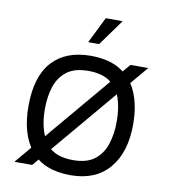

<svg xmlns="http://www.w3.org/2000/svg" viewBox="-79 -747 732 829"><g transform="rotate(10 287.0 -332.0)"><path d="M115 0H37L458 -499H536ZM285 15Q168 15 111.5 -54.5Q55 -124 55 -248Q55 -378 114.5 -443Q174 -508 283 -508Q364 -508 415 -475.5Q466 -443 490 -384.5Q514 -326 514 -248Q514 -125 454.5 -55Q395 15 285 15ZM284 -51Q345 -51 379 -77.5Q413 -104 427.5 -148.5Q442 -193 442 -248Q442 -307 427 -350.5Q412 -394 377.5 -418Q343 -442 284 -442Q224 -442 190 -416Q156 -390 141.5 -346.5Q127 -303 127 -248Q127 -160 162 -105.5Q197 -51 284 -51ZM261 -564 318 -679H392L309 -564Z"/></g></svg>

Font: Maven Pro
Style: Regular
Weight: 400
Designer: Joe Prince
Foundry: Joe Prince
Version: Version 2.103